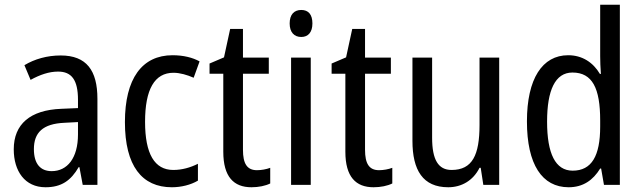

<svg xmlns="http://www.w3.org/2000/svg" viewBox="-20 -780 2705 810"><path d="M236 -546C179 -546 126 -531 83 -505L109 -443C149 -465 187 -478 225 -478C282 -478 309 -443 309 -359V-324L239 -321C107 -316 38 -256 38 -150C38 -58 85 10 172 10C239 10 279 -18 312 -75H315L329 0H391V-363C391 -483 345 -546 236 -546ZM252 -262 309 -265V-213C309 -113 264 -58 198 -58C152 -58 123 -87 123 -151C123 -220 160 -258 252 -262Z M705 10C744 10 785 0 815 -18V-89C783 -73 748 -63 711 -63C632 -63 592 -131 592 -266C592 -403 632 -473 712 -473C739 -473 770 -464 797 -452L822 -521C793 -537 754 -547 708 -547C579 -547 507 -448 507 -265C507 -80 579 10 705 10Z M1064 -62C1022 -62 1005 -90 1005 -148V-469H1114V-537H1005V-658H951L925 -538L864 -512V-469H922V-140C922 -34 966 10 1041 10C1071 10 1100 4 1120 -6V-72C1104 -66 1083 -62 1064 -62Z M1251 -738C1221 -738 1202 -719 1202 -681C1202 -644 1221 -624 1251 -624C1280 -624 1298 -644 1298 -681C1298 -719 1281 -738 1251 -738ZM1291 -537H1208V0H1291Z M1579 -62C1537 -62 1520 -90 1520 -148V-469H1629V-537H1520V-658H1466L1440 -538L1379 -512V-469H1437V-140C1437 -34 1481 10 1556 10C1586 10 1615 4 1635 -6V-72C1619 -66 1598 -62 1579 -62Z M2086 -537H2003V-253C2003 -126 1973 -63 1885 -63C1829 -63 1803 -106 1803 -199V-537H1720V-186C1720 -62 1764 10 1871 10C1927 10 1976 -18 2003 -72H2008L2019 0H2086Z M2379 10C2440 10 2482 -20 2512 -69H2516L2528 0H2595V-760H2512V-543C2512 -523 2513 -494 2515 -468H2511C2482 -517 2436 -547 2377 -547C2268 -547 2203 -448 2203 -268C2203 -86 2267 10 2379 10ZM2396 -60C2323 -60 2288 -132 2288 -267C2288 -399 2322 -474 2395 -474C2479 -474 2512 -408 2512 -272V-246C2512 -122 2476 -60 2396 -60Z"/></svg>

Font: Noto Sans Georgian Condensed
Style: Regular
Weight: 400
Width: 3
Designer: Monotype Design Team, Akaki Razmadze
Foundry: Google LLC
Version: Version 2.005